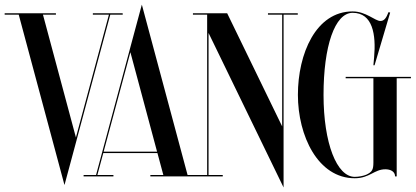

<svg xmlns="http://www.w3.org/2000/svg" viewBox="-46 -757 1784 824"><path d="M480.5 -700H352.5V-694H421.4L279.8 -167.1L138.4 -694H194V-700H-26V-694H34.4L227.8 26.2V26.5L230.8 37L282.8 -156V-156.3L427.3 -694H480.7Z M565.7 -726.2V-726.5L562.7 -737L510.7 -544V-543.7L366.2 -6H312.8V0H440.8V-6H371.9L397.2 -100H629.7L655 -6H599.3V0H819.3V-6H759ZM513.6 -532.9 628.1 -106H398.8Z M1232 -700H1104V-694H1165V-214.4L929 -700H782V-694H843V-6H782V0H910V-6H849V-615.6L1171 47.5V-694H1232Z M1717.5 -427H1437.5V-421H1556.5V-59.5C1556.5 -28.5 1550.8 -19 1526.5 -7.5C1513.5 -1.8 1493 2 1476.5 2C1399.5 2 1342.5 -142 1342.5 -350C1342.5 -558 1390.5 -702 1467.5 -702C1553.5 -702 1568.5 -609 1559.5 -510L1556.5 -477H1561.5L1628.5 -703L1621.5 -705C1611.5 -679 1602.5 -667 1586.5 -667C1563.5 -667 1524.5 -708 1467.5 -708C1309.5 -708 1232.5 -526 1232.5 -350C1232.5 -174 1318.5 8 1476.5 8C1540.5 8 1560 -30.5 1608 -30.5C1630.5 -30.5 1649.5 -20.5 1649.5 0H1656.5V-421H1717.5Z"/></svg>

Font: Picaflor 72 pt
Style: Regular
Weight: 400
Designer: Ariel Martín Pérez
Foundry: Tunera Type Foundry
Version: Version 1.000;hotconv 1.0.109;makeotfexe 2.5.65596